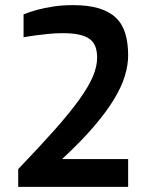

<svg xmlns="http://www.w3.org/2000/svg" viewBox="-20 -732 602 752"><path d="M51.3 -69.8Q136.2 -158.2 195.1 -224.6Q253.9 -291 290.5 -342Q327.1 -393.1 343.8 -432.4Q360.4 -471.7 360.4 -505.9Q360.4 -529.8 354.2 -547.9Q348.1 -565.9 333 -577.9Q317.9 -589.8 291.7 -595.9Q265.6 -602.1 226.1 -602.1Q198.2 -602.1 171.1 -599.4Q144 -596.7 122.1 -593.8Q96.2 -590.3 72.3 -585.9V-675.8Q96.2 -685.5 126.5 -693.8Q152.3 -700.7 187.7 -706.3Q223.1 -711.9 266.1 -711.9Q325.7 -711.9 366.9 -699.5Q408.2 -687 433.8 -662.6Q459.5 -638.2 470.7 -601.1Q481.9 -564 481.9 -515.1Q481.9 -477.5 469.2 -435.1Q456.5 -392.6 426.5 -343Q396.5 -293.5 346.9 -235.6Q297.4 -177.7 224.1 -109.9V-108.9H481.9V0H51.3Z"/></svg>

Font: Doppio One
Style: Regular
Weight: 400
Designer: Szymon Celej
Foundry: Szymon Celej
Version: Version 1.002